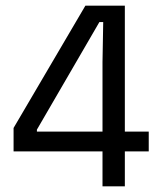

<svg xmlns="http://www.w3.org/2000/svg" viewBox="-20 -659 562 679"><path d="M342.5 0V-439.5L345 -581H331.5L110.5 -200.5V-162.5L78.5 -193.5H506V-123.5H28V-206.5L282 -639H421.5V0Z"/></svg>

Font: Anek Telugu Medium
Style: Regular
Weight: 400
Version: Version 1.003